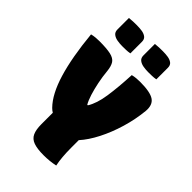

<svg xmlns="http://www.w3.org/2000/svg" viewBox="-275 -1038 1150 1150"><g transform="rotate(45 300.0 -463.0)"><path d="M426 0Q403 5 378.5 7.5Q354 10 328 10Q275 10 244 -1Q213 -12 200.5 -39Q188 -66 188 -113V-209Q176 -216 165 -227Q107 -286 71 -405.5Q35 -525 18 -703Q34 -707 50 -708.5Q66 -710 82 -710Q144 -710 177.5 -702.5Q211 -695 224.5 -675Q238 -655 242 -616Q246 -572 255 -528Q264 -484 275.5 -447.5Q287 -411 300 -389H305Q334 -435 346 -515.5Q358 -596 363 -703Q379 -707 395 -708.5Q411 -710 427 -710Q513 -710 546 -687.5Q579 -665 574 -610Q566 -531 543 -454Q520 -377 486.5 -311.5Q453 -246 414 -203V-140Q414 -57 426 0ZM109 -933Q125 -935 142.5 -935.5Q160 -936 173 -936Q195 -936 216 -933Q237 -930 251 -919.5Q265 -909 265 -887V-789Q249 -786 231.5 -785.5Q214 -785 200 -785Q179 -785 158 -788.5Q137 -792 123 -803Q109 -814 109 -836ZM329 -933Q345 -935 362.5 -935.5Q380 -936 393 -936Q415 -936 436 -933Q457 -930 471 -919.5Q485 -909 485 -887V-789Q469 -786 451.5 -785.5Q434 -785 420 -785Q399 -785 378 -788.5Q357 -792 343 -803Q329 -814 329 -836Z"/></g></svg>

Font: Recursive Mn Csl St XBk
Style: Regular
Weight: 1000
Monospace: yes
Version: Version 1.079;hotconv 1.0.112;makeotfexe 2.5.65598; ttfautoh